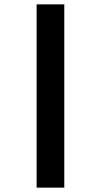

<svg xmlns="http://www.w3.org/2000/svg" viewBox="-20 -815 388 881"><path d="M148 46H275V-795H148Z"/></svg>

Font: Noto Sans Kannada UI Condensed
Style: Bold
Weight: 700
Width: 3
Designer: Jelle Bosma - Monotype Design Team
Foundry: Monotype Imaging Inc.
Version: Version 2.005